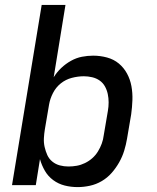

<svg xmlns="http://www.w3.org/2000/svg" viewBox="-20 -755 640 783"><path d="M297 8Q269 8 243.5 1.5Q218 -5 197 -20.5Q176 -36 163 -58.5Q150 -81 143 -106L126 0H29L150 -735H247L199 -440Q212 -461 230 -478Q248 -495 269.5 -507Q291 -519 314 -523.5Q337 -528 360 -528Q389 -528 416.5 -520.5Q444 -513 464.5 -496Q485 -479 498 -455Q511 -431 516 -403.5Q521 -376 520 -347Q519 -318 515 -289L498 -189Q494 -165 486.5 -140.5Q479 -116 466 -93Q453 -70 435.5 -50Q418 -30 395 -16.5Q372 -3 346.5 2.5Q321 8 297 8ZM259 -76Q276 -76 293 -79Q310 -82 326.5 -90Q343 -98 356.5 -110Q370 -122 379.5 -137.5Q389 -153 395 -169.5Q401 -186 403 -203L420 -303Q423 -320 423 -337.5Q423 -355 419.5 -371.5Q416 -388 408 -402.5Q400 -417 386.5 -426.5Q373 -436 356 -440Q339 -444 322 -444Q298 -444 273 -437.5Q248 -431 228 -415Q208 -399 196 -375.5Q184 -352 180 -328L163 -228Q160 -210 159 -191.5Q158 -173 162 -155.5Q166 -138 173 -122.5Q180 -107 193.5 -96Q207 -85 224 -80.5Q241 -76 259 -76Z"/></svg>

Font: Iosevka Aile Medium
Style: Italic
Weight: 500
Italic angle: -9°
Designer: Belleve Invis
Foundry: Belleve Invis
Version: Version 31.1.0; ttfautohint (v1.8.4)